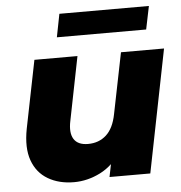

<svg xmlns="http://www.w3.org/2000/svg" viewBox="-53 -784 797 844"><g transform="rotate(-5 346.0 -362.5)"><path d="M240 9Q174 9 125.5 -19.5Q77 -48 57 -104Q37 -160 53 -243L113 -542H303L247 -261Q236 -209 253.5 -181Q271 -153 316 -153Q364 -153 396.5 -182.5Q429 -212 441 -274L495 -542H685L577 0H397L428 -153L452 -109Q413 -48 356.5 -19.5Q300 9 240 9ZM220 -632 240 -734H635L614 -632Z"/></g></svg>

Font: Montserrat Thin ExtraBold
Style: Italic
Weight: 800
Italic angle: -11.3°
Version: Version 9.000